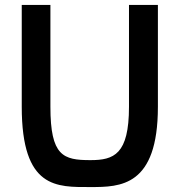

<svg xmlns="http://www.w3.org/2000/svg" viewBox="-20 -752 709 777"><path d="M68 -320C68 13 210 5 346 5C467 5 619 3 619 -320V-732H502V-320C502 -127 441 -104 346 -104C236 -104 184 -120 184 -320V-732H68Z"/></svg>

Font: Exo
Style: Demi Bold
Weight: 600
Designer: Natanael Gama
Version: Version 1.00